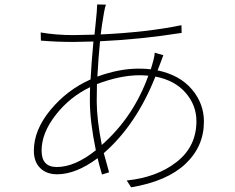

<svg xmlns="http://www.w3.org/2000/svg" viewBox="-20 -797 1040 850"><path d="M430.7 -155.3Q571.3 -279.3 636.7 -461.9Q613.3 -463.9 598.6 -463.9Q512.7 -463.9 409.2 -424.8Q409.2 -411.1 408.7 -385.7Q408.2 -360.4 408.2 -347.7Q408.2 -269.5 430.7 -155.3ZM231.4 -57.6Q311.5 -57.6 404.3 -131.8Q377.9 -259.8 377.9 -350.6Q377.9 -391.6 378.9 -411.1Q289.1 -368.2 226.6 -288.1Q164.1 -208 164.1 -129.9Q164.1 -57.6 231.4 -57.6ZM665 -563.5 703.1 -552.7Q702.1 -550.8 693.4 -526.4Q681.6 -495.1 677.7 -485.4Q775.4 -464.8 829.1 -401.9Q882.8 -338.9 882.8 -258.8Q882.8 -148.4 800.8 -71.3Q718.8 5.9 560.5 32.2L541 2Q674.8 -11.7 762.2 -80.1Q849.6 -148.4 849.6 -260.7Q849.6 -331.1 801.8 -386.2Q753.9 -441.4 668 -458Q583 -244.1 439.5 -119.1Q451.2 -74.2 462.9 -34.2L431.6 -24.4Q418.9 -66.4 412.1 -96.7Q316.4 -25.4 232.4 -25.4Q186.5 -25.4 158.2 -52.7Q129.9 -80.1 129.9 -129.9Q129.9 -221.7 203.6 -310.5Q277.3 -399.4 380.9 -445.3Q384.8 -517.6 393.6 -613.3Q333 -611.3 305.7 -611.3Q231.4 -611.3 161.1 -617.2L160.2 -653.3Q228.5 -641.6 304.7 -641.6Q334 -641.6 398.4 -643.6Q399.4 -655.3 403.3 -691.9Q407.2 -728.5 408.2 -742.2Q410.2 -771.5 410.2 -777.3L449.2 -776.4Q445.3 -768.6 440.4 -741.2Q429.7 -679.7 425.8 -644.5Q632.8 -654.3 783.2 -685.5L784.2 -651.4Q606.4 -623 422.9 -614.3Q416 -546.9 411.1 -458Q507.8 -493.2 593.8 -493.2Q623 -493.2 647.5 -490.2Q648.4 -493.2 653.3 -509.3Q658.2 -525.4 660.2 -534.2Q664.1 -549.8 665 -563.5Z"/></svg>

Font: Gen Shin Gothic Monospace ExtraLight
Style: Regular
Weight: 200
Designer: [Source Han Sans]
Ryoko NISHIZUKA  (kana & ideographs); Paul D. Hunt (Latin, Greek & Cyrillic); Wenlong ZHANG  (bopomofo
Version: Version 1.002.20150607